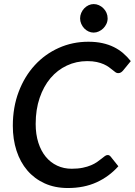

<svg xmlns="http://www.w3.org/2000/svg" viewBox="-20 -938 678 966"><path d="M340.5 -89Q372 -89 396.2 -94Q420.5 -99 438.5 -106.8Q456.5 -114.5 469.2 -123.5Q482 -132.5 491.5 -140.2Q501 -148 508 -153Q515 -158 521.5 -158Q527 -158 530.5 -155.8Q534 -153.5 536 -151L575.5 -101.5Q529 -49.5 466 -20.8Q403 8 321.5 8Q256 8 204.5 -15.5Q153 -39 117.5 -80.5Q82 -122 63.2 -179.5Q44.5 -237 44.5 -305Q44.5 -398.5 74 -476.2Q103.5 -554 155 -610Q206.5 -666 275.8 -697Q345 -728 424.5 -728Q463.5 -728 495.2 -721Q527 -714 552.8 -701.2Q578.5 -688.5 599.5 -670.5Q620.5 -652.5 638 -630.5L599.5 -583.5Q595 -578 589 -574Q583 -570 574 -570Q567.5 -570 561 -574.5Q554.5 -579 546.5 -585.8Q538.5 -592.5 527.8 -600.2Q517 -608 502 -614.8Q487 -621.5 466.8 -626Q446.5 -630.5 419 -630.5Q364 -630.5 316.5 -608.2Q269 -586 234.2 -545Q199.5 -504 179.5 -445.5Q159.5 -387 159.5 -314.5Q159.5 -262 173 -220Q186.5 -178 210.5 -149Q234.5 -120 267.8 -104.5Q301 -89 340.5 -89ZM521.5 -845.5Q521.5 -831 515.5 -818Q509.5 -805 499.5 -795.2Q489.5 -785.5 477 -779.8Q464.5 -774 451 -774Q437.5 -774 425.2 -779.8Q413 -785.5 403.8 -795.2Q394.5 -805 388.8 -818Q383 -831 383 -845.5Q383 -860 388.8 -873.2Q394.5 -886.5 404 -896.2Q413.5 -906 425.8 -911.8Q438 -917.5 451.5 -917.5Q465 -917.5 477.8 -911.8Q490.5 -906 500.2 -896.2Q510 -886.5 515.8 -873.5Q521.5 -860.5 521.5 -845.5Z"/></svg>

Font: Lato SemiBold
Style: Italic
Weight: 600
Italic angle: -7°
Designer: Lukasz Dziedzic with Adam Twardoch and Botio Nikoltchev
Foundry: tyPoland Lukasz Dziedzic
Version: Version 2.015; 2015-08-06; http://www.latofonts.com/